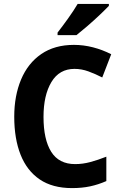

<svg xmlns="http://www.w3.org/2000/svg" viewBox="-20 -954 621 984"><path d="M362 -601Q284 -601 243.5 -533.5Q203 -466 203 -355Q203 -239 242.5 -176Q282 -113 365 -113Q404 -113 443 -123.5Q482 -134 525 -151V-26Q484 -8 442 1Q400 10 349 10Q249 10 183.5 -34.5Q118 -79 85.5 -161Q53 -243 53 -356Q53 -463 88 -546.5Q123 -630 191.5 -677Q260 -724 359 -724Q408 -724 456.5 -711.5Q505 -699 550 -676L504 -557Q469 -575 433.5 -588Q398 -601 362 -601ZM538 -924Q521 -906 491 -877.5Q461 -849 428.5 -821Q396 -793 372 -774H275V-787Q300 -819 329 -859.5Q358 -900 378 -934H538Z"/></svg>

Font: Noto Sans Ethiopic SemiCondensed
Style: Bold
Weight: 700
Width: 4
Designer: Monotype Design Team
Foundry: Monotype Imaging Inc.
Version: Version 2.102; ttfautohint (v1.8.4.7-5d5b)